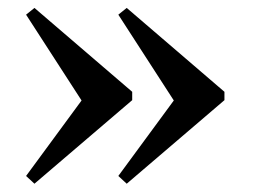

<svg xmlns="http://www.w3.org/2000/svg" viewBox="-20 -448 642 480"><path d="M66.1 11.3 45.2 -8.1 183.9 -196.8 45.2 -411.3 66.1 -428.2 310.5 -218.5V-197.6ZM296.8 11.3 275.8 -8.1 414.5 -196.8 275.8 -411.3 296.8 -428.2 541.1 -218.5V-197.6Z"/></svg>

Font: Playfair
Style: Bold
Weight: 700
Designer: Claus Eggers Sørensen
Foundry: Claus Eggers Sørensen
Version: Version 2.001;gftools[0.9.30]